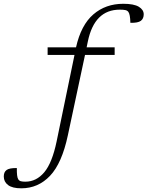

<svg xmlns="http://www.w3.org/2000/svg" viewBox="-178 -762 779 1014"><path d="M180.5 -48Q149 100.5 86.2 166.5Q23.5 232.5 -65.5 232.5Q-113 232.5 -135.5 215.2Q-158 198 -158 170Q-158 146.5 -143.2 135.8Q-128.5 125 -89 125.5Q-90 172 -81.5 185Q-76.5 193 -67.5 195.2Q-58.5 197.5 -44 197.5Q14 197.5 55.8 147.8Q97.5 98 121 -15L215.5 -472H73.5V-512H223.5Q250 -630 315 -686Q380 -742 473 -742Q529.5 -742 555.2 -726.2Q581 -710.5 581 -686.5Q581 -663.5 565.8 -652Q550.5 -640.5 510.5 -641.5Q509.5 -686.5 500 -699Q494.5 -706.5 483.8 -708.8Q473 -711 454.5 -711Q321 -711 286 -543.5L279.5 -512H427.5V-472H271Z"/></svg>

Font: Newsreader Caption Light
Style: Italic
Weight: 300
Italic angle: -17°
Designer: Hugues Gentile
Foundry: Production Type
Version: Version 1.001